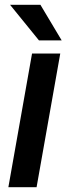

<svg xmlns="http://www.w3.org/2000/svg" viewBox="-20 -783 287 803"><path d="M133 0H15L114 -559H232ZM238 -614H143L22 -763H149Z"/></svg>

Font: Open Sauce One SemiBold Italic
Style: Regular
Weight: 600
Italic angle: -10°
Designer: Alfredo Marco Pradil
Foundry: Creative Sauce Fz LLC
Version: Version 1.477